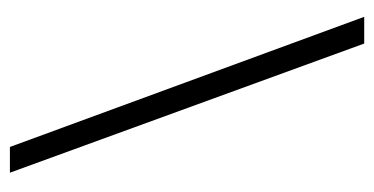

<svg xmlns="http://www.w3.org/2000/svg" viewBox="-204 -551 756 388"><g transform="rotate(-90 174.0 -357.0)"><path d="M71 -715 334 1H280L19 -715Z"/></g></svg>

Font: Noto Sans Georgian Condensed Light
Style: Regular
Weight: 300
Width: 3
Designer: Monotype Design Team, Akaki Razmadze
Foundry: Google LLC
Version: Version 2.005; ttfautohint (v1.8.4.7-5d5b)